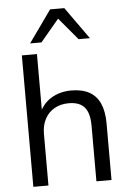

<svg xmlns="http://www.w3.org/2000/svg" viewBox="-61 -982 691 1026"><g transform="rotate(-5 284.0 -468.5)"><path d="M75.6 0V-705H156.6V-377.7H143.7Q164.6 -436 212.4 -465.7Q260.3 -495.3 321.9 -495.3Q380.4 -495.3 418.6 -474.1Q456.9 -452.9 475.9 -410.2Q494.9 -367.6 494.9 -303.3V0H413.9V-298.4Q413.9 -343.3 402.3 -372Q390.7 -400.8 366.1 -414.7Q341.6 -428.6 303.1 -428.6Q259.2 -428.6 226.1 -409.9Q193 -391.2 174.8 -356.9Q156.6 -322.5 156.6 -276.6V0ZM125 -765 247.4 -936.9H323.6L446 -765H385.1L285.5 -883.8L186 -765Z"/></g></svg>

Font: Nunito Sans 12pt ExtraLight
Style: Regular
Weight: 200
Version: Version 3.101;gftools[0.9.27]